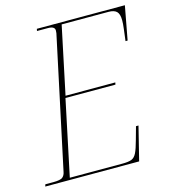

<svg xmlns="http://www.w3.org/2000/svg" viewBox="-118 -800 786 887"><g transform="rotate(-15 275.0 -357.0)"><path d="M-11 0 -8 -10H30Q64 -10 74.5 -18.5Q85 -27 88 -43L222 -671Q223 -678 223 -684Q223 -704 190 -704H138L140 -714H561L531 -553H521Q525 -585 528 -609Q531 -633 531 -650Q531 -680 519 -692Q507 -704 480 -704H256L188 -381H426L424 -371H185L109 -10H360Q389 -10 404 -15.5Q419 -21 428.5 -40Q438 -59 449 -100L466 -161H478L438 0Z"/></g></svg>

Font: Noto Serif Display SemiCondensed Thin
Style: Italic
Weight: 100
Width: 4
Italic angle: -12°
Designer: Monotype Design Team
Foundry: Monotype Imaging Inc.
Version: Version 2.009